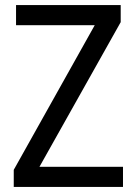

<svg xmlns="http://www.w3.org/2000/svg" viewBox="-20 -734 535 754"><path d="M463 0V-79H135L454 -647V-714H43V-635H352L34 -67V0Z"/></svg>

Font: Noto Sans Khmer UI SemiCondensed
Style: Regular
Weight: 400
Width: 4
Designer: Danh Hong and the Monotype Design Team
Foundry: Monotype Imaging Inc.
Version: Version 2.002